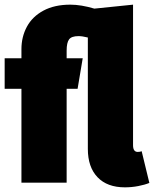

<svg xmlns="http://www.w3.org/2000/svg" viewBox="-21 -784 661 824"><path d="M620 1Q601 9 572.5 14.5Q544 20 515 20Q439 20 397.5 -23.5Q356 -67 356 -145V-623Q332 -629 316 -629Q286 -629 275.5 -615Q265 -601 265 -567V-534H334L312 -403H265V0H71V-403H-1V-534H71V-573Q71 -626 94.5 -669.5Q118 -713 165.5 -738.5Q213 -764 281 -764Q327 -764 384 -747L550 -764V-161Q550 -132 570 -132Q580 -132 587 -135Z"/></svg>

Font: Fira Sans Condensed Black
Style: Regular
Weight: 900
Width: 3
Designer: Carrois Corporate & Edenspiekermann AG
Foundry: Carrois Corporate GbR & Edenspiekermann AG
Version: Version 4.203